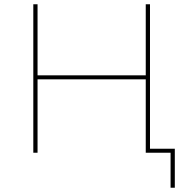

<svg xmlns="http://www.w3.org/2000/svg" viewBox="-20 -720 881 905"><path d="M667 0V-700H687V0ZM137 0V-700H157V0ZM152 -346V-365H672V-346ZM784 165V-9L793 0H667V-19H804V165Z"/></svg>

Font: Montserrat Thin
Style: Regular
Weight: 100
Designer: Julieta Ulanovsky
Foundry: Julieta Ulanovsky
Version: Version 9.000